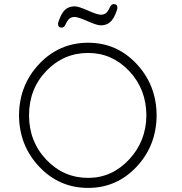

<svg xmlns="http://www.w3.org/2000/svg" viewBox="-20 -919 890 939"><path d="M73 -355Q74 -207 172 -103.5Q270 0 411 0Q551 0 648 -103.5Q745 -207 746 -355Q745 -503 648 -606.5Q551 -710 411 -710Q270 -710 172 -606.5Q74 -503 73 -355ZM122 -355Q122 -484 206.5 -572Q291 -660 411 -660Q528 -660 611.5 -572Q695 -484 696 -355Q695 -228 611 -138.5Q527 -49 411 -49Q291 -49 206.5 -138Q122 -227 122 -355ZM300 -798Q293 -784 282 -784Q264 -784 264 -801Q264 -807 266 -813Q280 -855 298.5 -871.5Q317 -888 345 -888Q364 -888 410 -867.5Q456 -847 473 -847Q489 -847 499 -855.5Q509 -864 518 -885Q525 -899 536 -899Q554 -899 554 -882Q554 -876 552 -870Q538 -828 519.5 -811.5Q501 -795 473 -795Q454 -795 408 -815.5Q362 -836 345 -836Q329 -836 319 -827.5Q309 -819 300 -798Z"/></svg>

Font: Quicksand
Style: Regular
Weight: 400
Designer: Andrew Paglinawan
Foundry: Andrew Paglinawan
Version: 1.002